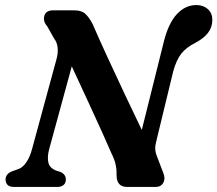

<svg xmlns="http://www.w3.org/2000/svg" viewBox="-20 -741 862 761"><path d="M174 -146.5Q167 -118 171.8 -96.5Q176.5 -75 203.5 -64.5L219.5 -59.5Q241 -50 241 -29.5Q241 -15 231.5 -7.5Q222 0 207.5 0H36.5Q18 0 10 -8.2Q2 -16.5 2 -29Q2 -52 29 -62.5L50.5 -70Q69.5 -76 84.2 -97.5Q99 -119 107.5 -152L203.5 -505Q210.5 -529 208.5 -551.2Q206.5 -573.5 194 -589L167 -637Q149.5 -657 155.8 -678.5Q162 -700 190.5 -700H274.5Q303.5 -700 318.2 -686.2Q333 -672.5 346.5 -647Q371.5 -589.5 405.2 -516Q439 -442.5 475 -366.5Q511 -290.5 542 -226L630 -578.5Q648.5 -650.5 681.8 -685.8Q715 -721 758.5 -721Q785.5 -721 803.8 -705Q822 -689 821.5 -660Q821 -606.5 755.5 -572Q718.5 -553.5 698.5 -528.2Q678.5 -503 666 -456L600 -183.5Q595 -165.5 595.2 -151.8Q595.5 -138 602.5 -120L626.5 -57.5Q636.5 -34.5 627.5 -17.2Q618.5 0 596.5 0H484Q441.5 0 442 -48Q442.5 -70 438.2 -89.2Q434 -108.5 423 -130.5Q409 -163 383.8 -219Q358.5 -275 327.2 -342.5Q296 -410 264.5 -478Z"/></svg>

Font: Fraunces 9pt Soft SemiBold
Style: Italic
Weight: 600
Italic angle: -16°
Version: Version 1.000;[b76b70a41]